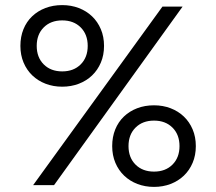

<svg xmlns="http://www.w3.org/2000/svg" viewBox="-20 -726 848 753"><path d="M224 -386Q189 -386 159 -397.5Q129 -409 107 -430Q85 -451 72.5 -480.5Q60 -510 60 -546Q60 -582 72 -611.5Q84 -641 106 -662Q128 -683 158 -694.5Q188 -706 224 -706Q259 -706 289 -694.5Q319 -683 341 -662Q363 -641 375.5 -611.5Q388 -582 388 -546Q388 -510 375.5 -480.5Q363 -451 341 -430Q319 -409 289 -397.5Q259 -386 224 -386ZM224 -446Q269 -446 296.5 -473.5Q324 -501 324 -546Q324 -591 296.5 -618.5Q269 -646 224 -646Q179 -646 151.5 -618.5Q124 -591 124 -546Q124 -501 151.5 -473.5Q179 -446 224 -446ZM584 7Q549 7 519 -4.5Q489 -16 467 -37Q445 -58 432.5 -87.5Q420 -117 420 -153Q420 -189 432 -218.5Q444 -248 466 -269Q488 -290 518 -301.5Q548 -313 584 -313Q619 -313 649 -301.5Q679 -290 701 -269Q723 -248 735.5 -218.5Q748 -189 748 -153Q748 -117 735.5 -87.5Q723 -58 701 -37Q679 -16 649 -4.5Q619 7 584 7ZM584 -53Q629 -53 656.5 -80.5Q684 -108 684 -153Q684 -198 656.5 -225.5Q629 -253 584 -253Q539 -253 511.5 -225.5Q484 -198 484 -153Q484 -108 511.5 -80.5Q539 -53 584 -53ZM192 0H110L617 -700H696Z"/></svg>

Font: Tilda Sans
Style: Regular
Weight: 400
Designer: ParaType Ltd
Foundry: ParaType Ltd
Version: Version 1.009